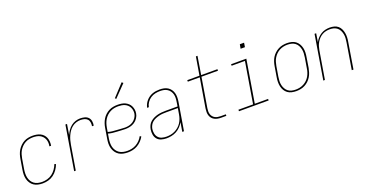

<svg xmlns="http://www.w3.org/2000/svg" viewBox="-34 -1434 4068 2129"><g transform="rotate(-20 2000.0 -369.5)"><path d="M204 8Q176 8 149 2Q122 -4 100.5 -18.5Q79 -33 64.5 -55Q50 -77 43.5 -103Q37 -129 37.5 -157Q38 -185 43 -213L63 -333Q67 -358 75 -383Q83 -408 97 -431Q111 -454 131 -473.5Q151 -493 174.5 -505.5Q198 -518 224 -523Q250 -528 275 -528Q299 -528 322 -524Q345 -520 365 -510.5Q385 -501 400.5 -485Q416 -469 424.5 -448.5Q433 -428 435 -404.5Q437 -381 433 -357Q433 -356 432.5 -355Q432 -354 432 -353H413Q413 -354 413 -355Q413 -356 413 -357Q417 -378 415.5 -398.5Q414 -419 406.5 -437.5Q399 -456 385.5 -470.5Q372 -485 354.5 -494Q337 -503 316.5 -506.5Q296 -510 275 -510Q252 -510 228.5 -505.5Q205 -501 183 -489Q161 -477 143 -459Q125 -441 112.5 -420Q100 -399 93 -376Q86 -353 82 -330L62 -210Q58 -185 57.5 -160Q57 -135 62.5 -111.5Q68 -88 80.5 -68Q93 -48 112 -34.5Q131 -21 155 -15.5Q179 -10 204 -10Q234 -10 265 -18.5Q296 -27 322 -46.5Q348 -66 367 -93Q386 -120 397 -150L414 -143Q402 -111 381.5 -81.5Q361 -52 332.5 -31Q304 -10 270.5 -1Q237 8 204 8Z M576 0 662 -520H681L661 -397Q673 -424 690 -448.5Q707 -473 730.5 -491.5Q754 -510 782 -519Q810 -528 837 -528Q864 -528 889.5 -521.5Q915 -515 932 -497.5Q949 -480 953.5 -454Q958 -428 953 -401H933Q937 -424 933.5 -446.5Q930 -469 915.5 -484Q901 -499 879 -504.5Q857 -510 834 -510Q809 -510 783 -501.5Q757 -493 735.5 -476Q714 -459 698.5 -436.5Q683 -414 672 -389.5Q661 -365 654 -339.5Q647 -314 643 -289L595 0Z M1210 8Q1181 8 1154 2.5Q1127 -3 1104.5 -17.5Q1082 -32 1067 -54Q1052 -76 1044.5 -102Q1037 -128 1037.5 -156.5Q1038 -185 1043 -213L1063 -333Q1067 -359 1075.5 -384Q1084 -409 1098 -432.5Q1112 -456 1132.5 -475Q1153 -494 1177.5 -506.5Q1202 -519 1228 -523.5Q1254 -528 1280 -528Q1303 -528 1325.5 -524.5Q1348 -521 1367.5 -512Q1387 -503 1403 -488.5Q1419 -474 1428.5 -454.5Q1438 -435 1441.5 -413Q1445 -391 1441 -368Q1437 -341 1420.5 -315.5Q1404 -290 1379.5 -274Q1355 -258 1327 -251.5Q1299 -245 1271 -245Q1246 -245 1220.5 -247Q1195 -249 1170 -250Q1145 -251 1120 -254Q1095 -257 1071 -264L1062 -210Q1058 -185 1057.5 -159.5Q1057 -134 1063 -110.5Q1069 -87 1082.5 -67Q1096 -47 1115.5 -34Q1135 -21 1159.5 -15.5Q1184 -10 1210 -10Q1236 -10 1263 -16Q1290 -22 1314.5 -36Q1339 -50 1359 -71Q1379 -92 1392 -117L1408 -108Q1394 -82 1372 -59Q1350 -36 1323.5 -20.5Q1297 -5 1267.5 1.5Q1238 8 1210 8ZM1274 -262Q1298 -262 1322.5 -268Q1347 -274 1368 -288.5Q1389 -303 1403.5 -325Q1418 -347 1422 -370Q1425 -391 1422 -410.5Q1419 -430 1410.5 -446.5Q1402 -463 1388 -476Q1374 -489 1356.5 -496.5Q1339 -504 1319.5 -507Q1300 -510 1280 -510Q1256 -510 1232.5 -505.5Q1209 -501 1186.5 -489.5Q1164 -478 1145.5 -460.5Q1127 -443 1114 -421.5Q1101 -400 1093.5 -377Q1086 -354 1082 -330L1074 -282Q1097 -275 1122 -272Q1147 -269 1172.5 -268Q1198 -267 1223 -264.5Q1248 -262 1274 -262ZM1289 -594 1277 -606 1408 -747 1424 -733Z M1665 8Q1633 8 1603.5 -1Q1574 -10 1555.5 -32Q1537 -54 1532 -84.5Q1527 -115 1532 -146Q1536 -170 1547 -192.5Q1558 -215 1577 -231Q1596 -247 1619 -257.5Q1642 -268 1665 -273.5Q1688 -279 1711.5 -281Q1735 -283 1758 -283H1899L1907 -334Q1911 -357 1911.5 -379.5Q1912 -402 1906.5 -422.5Q1901 -443 1889 -460.5Q1877 -478 1859 -489.5Q1841 -501 1819.5 -505.5Q1798 -510 1775 -510Q1747 -510 1718 -504Q1689 -498 1663 -481Q1637 -464 1619.5 -438Q1602 -412 1597 -384H1577Q1581 -405 1591 -425.5Q1601 -446 1616 -463.5Q1631 -481 1650 -494Q1669 -507 1690 -514.5Q1711 -522 1732.5 -525Q1754 -528 1775 -528Q1801 -528 1825.5 -523Q1850 -518 1870 -505.5Q1890 -493 1904 -473.5Q1918 -454 1924.5 -431Q1931 -408 1931 -382.5Q1931 -357 1927 -331L1872 0H1852L1870 -108Q1855 -81 1832.5 -57.5Q1810 -34 1782 -19Q1754 -4 1724 2Q1694 8 1665 8ZM1671 -10Q1695 -10 1720 -14.5Q1745 -19 1769 -30.5Q1793 -42 1813.5 -59.5Q1834 -77 1848.5 -99Q1863 -121 1871.5 -145Q1880 -169 1884 -194L1896 -265H1758Q1738 -265 1716.5 -263.5Q1695 -262 1674 -257Q1653 -252 1632 -243.5Q1611 -235 1593.5 -221Q1576 -207 1565.5 -187Q1555 -167 1551 -146Q1547 -118 1552 -91Q1557 -64 1574 -44.5Q1591 -25 1617 -17.5Q1643 -10 1671 -10Z M2313 0Q2292 0 2272 -3.5Q2252 -7 2234.5 -16Q2217 -25 2204.5 -40Q2192 -55 2186 -74Q2180 -93 2180 -113.5Q2180 -134 2183 -155L2241 -502H2100V-520H2244L2280 -735H2299L2264 -520H2456V-502H2261L2203 -152Q2200 -134 2200 -116Q2200 -98 2205 -82Q2210 -66 2220.5 -53Q2231 -40 2245.5 -32Q2260 -24 2277.5 -21Q2295 -18 2313 -18H2372V0Z M2521 0V-18H2694L2774 -502H2617V-520H2797L2714 -18H2871V0ZM2775 -645 2784 -695H2834L2826 -645Z M3197 8Q3169 8 3142.5 2Q3116 -4 3095.5 -19Q3075 -34 3061.5 -56.5Q3048 -79 3042.5 -105Q3037 -131 3037.5 -158.5Q3038 -186 3043 -213L3063 -333Q3067 -358 3075 -383.5Q3083 -409 3097 -432Q3111 -455 3131.5 -474Q3152 -493 3176 -505.5Q3200 -518 3226 -523Q3252 -528 3277 -528Q3304 -528 3330.5 -522Q3357 -516 3377.5 -501Q3398 -486 3411.5 -463.5Q3425 -441 3431 -415Q3437 -389 3436 -361.5Q3435 -334 3430 -307L3411 -187Q3406 -162 3398 -136.5Q3390 -111 3376 -88Q3362 -65 3342 -46Q3322 -27 3298 -14.5Q3274 -2 3248 3Q3222 8 3197 8ZM3197 -10Q3220 -10 3243.5 -15Q3267 -20 3289 -31.5Q3311 -43 3329.5 -60.5Q3348 -78 3360.5 -99.5Q3373 -121 3380.5 -144Q3388 -167 3391 -190L3411 -310Q3415 -334 3416 -359Q3417 -384 3412 -407Q3407 -430 3396 -450.5Q3385 -471 3366.5 -485Q3348 -499 3324.5 -504.5Q3301 -510 3276 -510Q3253 -510 3229.5 -505Q3206 -500 3184 -488.5Q3162 -477 3144 -459.5Q3126 -442 3113 -420.5Q3100 -399 3093 -376Q3086 -353 3082 -330L3062 -210Q3058 -186 3057 -161Q3056 -136 3061 -113Q3066 -90 3077.5 -69.5Q3089 -49 3107 -35Q3125 -21 3148.5 -15.5Q3172 -10 3197 -10Z M3516 0 3602 -520H3621L3605 -420Q3618 -445 3637 -466Q3656 -487 3680 -501.5Q3704 -516 3730.5 -522Q3757 -528 3783 -528Q3809 -528 3834.5 -521.5Q3860 -515 3879 -499Q3898 -483 3909 -460Q3920 -437 3924.5 -412Q3929 -387 3928 -360.5Q3927 -334 3922 -307L3872 0H3852L3903 -310Q3907 -334 3908.5 -358Q3910 -382 3905.5 -405Q3901 -428 3891 -448.5Q3881 -469 3863.5 -483.5Q3846 -498 3823.5 -504Q3801 -510 3777 -510Q3754 -510 3731 -505Q3708 -500 3687 -488Q3666 -476 3649 -458Q3632 -440 3620 -419.5Q3608 -399 3601 -376.5Q3594 -354 3590 -331L3535 0Z"/></g></svg>

Font: Iosevka SS04 Thin
Style: Italic
Weight: 100
Italic angle: -9°
Monospace: yes
Designer: Belleve Invis
Foundry: Belleve Invis
Version: Version 19.0.0; ttfautohint (v1.8.4)